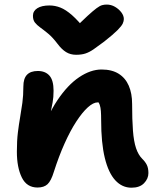

<svg xmlns="http://www.w3.org/2000/svg" viewBox="-20 -829 705 858"><path d="M567.6 9.8Q525.6 9.8 495.1 -23.4Q464.6 -56.6 448.3 -123.5Q432 -190.4 432 -292.2Q432 -316.2 430.8 -332.5Q429.6 -348.8 425.8 -360.1Q422 -371.4 414.8 -379.6Q407.6 -387.8 396.2 -395Q421.6 -394.6 439 -390.5Q456.4 -386.4 465 -373.5Q473.6 -360.6 471.4 -332.8Q453.8 -355.2 442 -363.3Q430.2 -371.4 416.2 -371.4Q397 -371.4 372.5 -349.3Q348 -327.2 321.1 -286.1Q294.2 -245 268.6 -187.9Q243 -130.8 220.8 -61.6Q208.4 -20.6 192.4 -5.8Q176.4 9 147.8 9Q99.4 9 77.4 -36Q55.4 -81 55.4 -151Q55.4 -200.4 59.9 -236.9Q64.4 -273.4 69.9 -304.9Q75.4 -336.4 79.9 -369.2Q84.4 -402 84.4 -442.6Q84.4 -478 100.6 -494.9Q116.8 -511.8 149 -511.8Q182.4 -511.8 200.9 -491.1Q219.4 -470.4 219.4 -423.4Q219.4 -394.2 215.1 -371.1Q210.8 -348 205.5 -322.1Q200.2 -296.2 196.2 -258.9Q192.2 -221.6 193 -165L156.2 -208.2Q190.2 -311.8 236.2 -380.6Q282.2 -449.4 333.6 -483.9Q385 -518.4 433.8 -518.4Q480 -518.4 510.2 -499.5Q540.4 -480.6 555.4 -446.1Q570.4 -411.6 570.4 -364.4Q570.4 -294 574.1 -245.5Q577.8 -197 587.9 -167Q598 -137 615.4 -119.6Q629.2 -106.2 636.2 -91.9Q643.2 -77.6 643.2 -55.6Q643.2 -30.4 623.7 -10.3Q604.2 9.8 567.6 9.8ZM456.8 -808.6Q476.6 -808.6 493.8 -798.6Q511 -788.6 522.2 -773.8Q533.4 -759 533.4 -743.8Q533.4 -734.6 528.5 -723.8Q523.6 -713 505.4 -694.5Q487.2 -676 445.6 -643.2Q417 -621.6 397.9 -608.5Q378.8 -595.4 361.4 -589.8Q344 -584.2 320 -584.2Q294.8 -584.2 275.3 -596.2Q255.8 -608.2 237.4 -632.8Q215.2 -662.2 195.3 -678.6Q175.4 -695 160.1 -706Q144.8 -717 136 -728.3Q127.2 -739.6 127.2 -758.4Q127.2 -780 146.8 -792.3Q166.4 -804.6 201 -804.6Q225.8 -804.6 249.8 -795.2Q273.8 -785.8 301.9 -761.2Q330 -736.6 365.8 -691L304 -692.4Q345.4 -734.4 370.8 -757.7Q396.2 -781 411.4 -792.2Q426.6 -803.4 436.5 -806Q446.4 -808.6 456.8 -808.6Z"/></svg>

Font: Shantell Sans Light
Style: Regular
Weight: 300
Designer: Stephen Nixon, Anya Danilova, Shantell Martin
Foundry: Arrow Type
Version: Version 1.011;[c5ecc13dd]